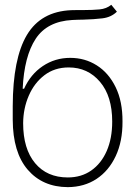

<svg xmlns="http://www.w3.org/2000/svg" viewBox="-20 -770 565 802"><path d="M444.8 -750 468.3 -721.2Q444.3 -697.8 407.7 -693.4Q371.1 -689 328.6 -688Q317.4 -688 305.7 -687.5Q293.9 -687 281.7 -686.5Q176.8 -680.7 128.9 -607.7Q81.1 -534.7 74.7 -399.4H80.6Q107.9 -460 158.9 -494.1Q210 -528.3 273.4 -528.3Q335 -528.3 384.5 -496.8Q434.1 -465.3 463.1 -405.8Q492.2 -346.2 491.7 -262.2Q492.2 -179.7 463.4 -118.2Q434.6 -56.6 383.3 -22.7Q332 11.2 263.2 11.7Q158.2 11.2 95.9 -61Q33.7 -133.3 33.2 -270V-326.2Q33.7 -525.4 92.3 -623.8Q150.9 -722.2 277.8 -727.5Q291.5 -728 304.4 -728Q317.4 -728 330.1 -728Q366.7 -728 395.8 -730.7Q424.8 -733.4 444.8 -750ZM263.2 -28.8Q319.8 -28.8 361.3 -57.9Q402.8 -86.9 425.8 -139.4Q448.7 -191.9 448.7 -262.2Q448.7 -368.2 397.7 -428.2Q346.7 -488.3 267.1 -488.3Q208 -488.3 165.5 -455.8Q123 -423.3 100.1 -370.1Q77.1 -316.9 76.7 -255.4Q76.7 -148.4 126.5 -88.6Q176.3 -28.8 263.2 -28.8Z"/></svg>

Font: Inter Display Extra Light
Style: Regular
Weight: 200
Designer: Rasmus Andersson
Foundry: rsms
Version: Version 4.000;git-4fc901f